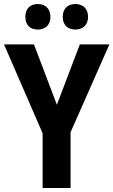

<svg xmlns="http://www.w3.org/2000/svg" viewBox="-20 -935 564 955"><path d="M106 -851C106 -809 132 -788 168 -788C204 -788 231 -810 231 -851C231 -893 204 -915 168 -915C132 -915 106 -894 106 -851ZM292 -851C292 -809 319 -788 355 -788C391 -788 418 -810 418 -851C418 -893 391 -915 355 -915C319 -915 292 -894 292 -851ZM263 -414 149 -714H0L192 -272V0H331V-277L524 -714H377Z"/></svg>

Font: Noto Sans Display SemiCondensed
Style: Bold
Weight: 700
Width: 4
Designer: Monotype Design Team
Foundry: Monotype Imaging Inc.
Version: Version 1.900